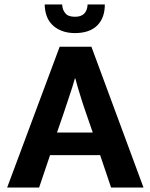

<svg xmlns="http://www.w3.org/2000/svg" viewBox="-20 -839 673 859"><path d="M180 -819H258C259 -802 264 -789 273 -779C281 -769 295 -764 316 -764C351 -764 370 -782 372 -819H449C449 -779 438 -748 415 -725C392 -702 358 -691 315 -691C291 -691 271 -695 254 -702C237 -709 223 -718 212 -730C201 -741 193 -755 188 -770C183 -785 180 -802 180 -819ZM264 -330 235 -246H395L366 -330C357 -356 348 -382 340 -409C332 -435 324 -461 317 -488H315C308 -463 300 -437 291 -411L264 -330ZM12 0 247 -630H389L622 0H477L428 -145H204L155 0Z"/></svg>

Font: Holmes&Hills Bold
Style: Bold
Weight: 500
Designer: Noopur Datye, Girish Dalvi, Yashodeep Gholap, Pallavi Karambelkar
Foundry: Ek Type
Version: ""